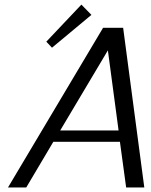

<svg xmlns="http://www.w3.org/2000/svg" viewBox="-20 -822 663 842"><path d="M15.1 0ZM15.1 0ZM533.2 -2.9ZM15.1 0 432.1 -700.2H520L612.8 0H533.2L505.9 -200.2H213.9L95.2 0ZM453.1 -601.1 244.1 -250H500ZM183.1 -612.8ZM183.1 -612.8ZM336.9 -801.8 380.9 -756.8 208 -612.8 183.1 -639.2Z"/></svg>

Font: Pfennig
Style: Italic
Weight: 500
Italic angle: -13°
Version: Version 20120410 ; ttfautohint (v0.8)